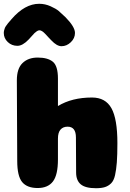

<svg xmlns="http://www.w3.org/2000/svg" viewBox="-41 -994 685 1014"><path d="M360 -268Q360 -325 316 -325Q292 -325 278.5 -309.5Q265 -294 265 -262V-152Q265 -70 238.5 -35.5Q212 -1 158 -1Q102 -1 76 -32.5Q50 -64 50 -144L48 -570Q48 -632 78 -661Q108 -690 158 -690Q211 -690 238 -668Q265 -646 265 -579V-434Q339 -479 445 -479Q516 -479 547.5 -422.5Q579 -366 579 -238Q579 -176 576 -136.5Q573 -97 566.5 -68.5Q560 -40 546 -26Q532 -12 513.5 -6Q495 0 466 0Q410 0 385.5 -20.5Q361 -41 361 -83ZM305 -903Q355 -852 355 -820Q355 -792 333 -771Q311 -750 284 -750Q259 -750 230 -781Q224 -787 216.5 -795Q209 -803 205.5 -807Q202 -811 196.5 -816.5Q191 -822 188 -824.5Q185 -827 181 -829.5Q177 -832 173.5 -833Q170 -834 167 -834Q161 -834 153.5 -829Q146 -824 141 -819Q136 -814 125.5 -802Q115 -790 109 -784Q78 -752 51 -752Q21 -752 0 -772Q-21 -792 -21 -820Q-21 -827 -19 -834.5Q-17 -842 -15 -847Q-13 -852 -7 -860Q-1 -868 1.5 -871.5Q4 -875 11.5 -883Q19 -891 20 -893Q90 -974 166 -974Q197 -974 226 -961Q255 -948 269 -936Q283 -924 305 -903Z"/></svg>

Font: Coiny 2.0
Style: Regular
Weight: 400
Version: Version 1.001 July 11, 2018